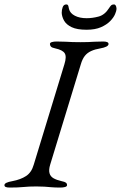

<svg xmlns="http://www.w3.org/2000/svg" viewBox="-40 -840 545 865"><path d="M4 5Q-8 5 -14 2.5Q-20 0 -20 -6Q-20 -18 16 -24Q53 -31 77.5 -47Q102 -63 112 -98L250 -550Q261 -585 251.5 -600Q242 -615 209 -622Q194 -625 189.5 -630Q185 -635 185 -642Q185 -648 194 -650.5Q203 -653 215 -653Q240 -653 256 -652Q272 -651 287 -650.5Q302 -650 323 -650Q343 -650 356.5 -650.5Q370 -651 385 -652Q400 -653 425 -653Q449 -653 449 -642Q449 -635 439 -630Q429 -625 412 -622Q388 -618 370.5 -610Q353 -602 342 -588Q331 -574 324 -550L186 -98Q179 -75 183 -60Q187 -45 201 -37Q215 -29 237 -24Q252 -21 257 -17Q262 -13 262 -6Q262 0 253 2.5Q244 5 232 5Q207 5 191 3.5Q175 2 160.5 1Q146 0 124 0Q90 0 66 2.5Q42 5 4 5ZM350 -706Q307 -706 283 -717.5Q259 -729 249 -746.5Q239 -764 238 -782Q238 -796 242.5 -808Q247 -820 259 -820Q266 -820 268 -812.5Q270 -805 271 -799Q276 -780 297.5 -769Q319 -758 350 -758Q377 -758 404.5 -765.5Q432 -773 451 -803Q456 -811 460.5 -815.5Q465 -820 473 -820Q484 -820 485 -800Q485 -792 478.5 -776.5Q472 -761 456.5 -745Q441 -729 415 -717.5Q389 -706 350 -706Z"/></svg>

Font: EB Garamond
Style: Italic
Weight: 400
Italic angle: -17.2°
Designer: Georg Duffner and Octavio Pardo
Foundry: Georg Duffner
Version: Version 1.001